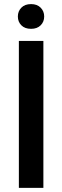

<svg xmlns="http://www.w3.org/2000/svg" viewBox="-20 -909 301 929"><path d="M189.9 -710.9V0H71.3V-710.9ZM66.4 -829.1Q66.4 -854.5 83.3 -871.8Q100.1 -889.2 130.4 -889.2Q159.7 -889.2 176.8 -871.8Q193.8 -854.5 193.8 -829.1Q193.8 -803.7 176.8 -786.6Q159.7 -769.5 130.4 -769.5Q100.1 -769.5 83.3 -786.6Q66.4 -803.7 66.4 -829.1Z"/></svg>

Font: Roboto Condensed Medium
Style: Regular
Weight: 500
Designer: Christian Robertson
Foundry: Google
Version: Version 3.0